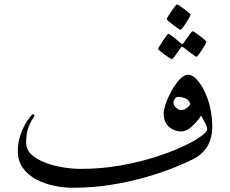

<svg xmlns="http://www.w3.org/2000/svg" viewBox="-20 -865 1064 889"><path d="M962.9 -282.7Q962.9 -225.1 940.2 -187.7Q917.5 -150.4 876 -128.9Q841.8 -111.3 785.2 -88.6Q728.5 -65.9 654.8 -44.7Q581.1 -23.4 495.1 -9.5Q409.2 4.4 315.9 4.4Q276.4 4.4 232.4 -4.4Q188.5 -13.2 149.7 -33.2Q110.8 -53.2 86.7 -86.2Q62.5 -119.1 62.5 -167Q62.5 -201.7 72.3 -232.4Q82 -263.2 95 -286.6Q107.9 -310.1 118.9 -323.2Q129.9 -336.4 131.8 -336.4Q134.3 -336.4 137 -334.7Q139.6 -333 139.6 -330.6Q139.6 -327.1 129.9 -312.7Q120.1 -298.3 110.6 -271.7Q101.1 -245.1 101.1 -204.6Q101.1 -171.9 126.2 -148.9Q151.4 -126 190.9 -111.3Q230.5 -96.7 273.9 -89.8Q317.4 -83 354 -83Q444.8 -83 530.8 -97.7Q616.7 -112.3 690.9 -135.5Q765.1 -158.7 820.8 -184.1Q876.5 -209.5 908 -231.9Q939.5 -254.4 939.5 -267.1Q939.5 -274.4 933.3 -287.8Q927.2 -301.3 920.4 -313.5Q913.6 -325.7 910.6 -329.1Q891.1 -299.3 866.7 -277.8Q842.3 -256.3 819.3 -256.3Q801.3 -256.3 782.5 -264.6Q763.7 -272.9 750.7 -291.5Q737.8 -310.1 737.8 -340.3Q737.8 -356.9 748 -386.2Q758.3 -415.5 775.4 -446Q792.5 -476.6 812.3 -497.8Q832 -519 851.1 -519Q874 -519 898.4 -488.5Q922.9 -458 938 -416.5Q951.7 -381.3 957.3 -345.2Q962.9 -309.1 962.9 -282.7ZM861.8 -384.3Q852.5 -405.3 835.7 -410.9Q818.8 -416.5 805.2 -416.5Q794.9 -416.5 789.1 -407Q783.2 -397.5 783.2 -390.1Q783.2 -377.9 794.9 -366.7Q806.6 -355.5 819.3 -355.5Q832.5 -355.5 844.7 -364.5Q856.9 -373.5 861.8 -384.3ZM862.3 -797.4Q862.3 -794.4 856.2 -783.4Q850.1 -772.5 841.8 -759.3Q833.5 -746.1 825.9 -736.6Q818.4 -727.1 815.4 -727.1Q814 -727.1 804.2 -733.6Q794.4 -740.2 782.2 -749.3Q770 -758.3 761 -766.1Q752 -773.9 752 -776.4Q752 -779.3 758.5 -790Q765.1 -800.8 773.9 -813.5Q782.7 -826.2 790 -835.4Q797.4 -844.7 798.8 -844.7Q801.8 -844.7 812 -838.1Q822.3 -831.5 833.7 -822.5Q845.2 -813.5 853.8 -806.2Q862.3 -798.8 862.3 -797.4ZM936 -671.9Q936 -669.4 929.9 -658.4Q923.8 -647.5 915.3 -634.3Q906.7 -621.1 899.4 -611.6Q892.1 -602.1 889.2 -602.1Q887.7 -602.1 878.7 -608.4Q869.6 -614.7 858.2 -623.3Q846.7 -631.8 838.1 -638.7Q829.6 -645.5 828.6 -646Q825.7 -648.4 823.2 -648.4Q820.8 -648.4 818.4 -646Q817.4 -645 808.1 -631.3Q798.8 -617.7 788.8 -604.2Q778.8 -590.8 775.9 -590.8Q773.9 -590.8 763.9 -597.2Q753.9 -603.5 741.9 -612.3Q730 -621.1 721.2 -628.7Q712.4 -636.2 712.4 -638.7Q712.4 -641.6 719 -652.3Q725.6 -663.1 734.1 -676Q742.7 -689 750 -698.5Q757.3 -708 758.8 -708Q763.2 -708 776.9 -697.8Q790.5 -687.5 803.2 -677Q815.9 -666.5 816.9 -665Q821.3 -660.6 823.2 -660.6Q826.2 -660.6 829.6 -666Q830.6 -667.5 840.1 -680.9Q849.6 -694.3 859.6 -707.5Q869.6 -720.7 871.6 -720.7Q874 -720.7 884 -713.9Q894 -707 906.2 -698Q918.5 -689 927.2 -681.2Q936 -673.3 936 -671.9Z"/></svg>

Font: Rohingya Solluk
Style: Regular
Weight: 400
Designer: SIL International
Foundry: SIL International
Version: Version 1.001